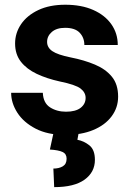

<svg xmlns="http://www.w3.org/2000/svg" viewBox="-20 -558 554 808"><path d="M340.3 -146Q340.3 -168.9 319.1 -185.3Q297.9 -201.7 231 -215.3Q177.2 -227.1 134.8 -247.1Q92.3 -267.1 67.9 -298.3Q43.5 -329.6 43.5 -375Q43.5 -418.9 68.6 -456.1Q93.8 -493.2 141.1 -515.6Q188.5 -538.1 254.4 -538.1Q322.8 -538.1 372.3 -516.1Q421.9 -494.1 448.7 -455.8Q475.6 -417.5 475.6 -368.7H335Q335 -399.4 315.4 -420.2Q295.9 -440.9 253.9 -440.9Q218.3 -440.9 198.2 -423.6Q178.2 -406.2 178.2 -381.8Q178.2 -357.9 200.2 -342.8Q222.2 -327.6 277.3 -316.4Q334.5 -305.2 379.6 -286.1Q424.8 -267.1 450.9 -235.1Q477.1 -203.1 477.1 -151.4Q477.1 -105 449.7 -68.4Q422.4 -31.7 372.6 -11Q322.8 9.8 254.9 9.8Q180.7 9.8 129.9 -16.6Q79.1 -43 53 -83.7Q26.9 -124.5 26.9 -167.5H160.2Q162.1 -124.5 190.7 -106.2Q219.2 -87.9 257.8 -87.9Q298.3 -87.9 319.3 -104.2Q340.3 -120.6 340.3 -146ZM205.1 1.5H311L305.7 30.3Q333 35.2 356.2 53.7Q379.4 72.3 379.4 114.7Q379.4 166.5 335.9 198Q292.5 229.5 208 229.5L204.6 151.4Q228.5 151.4 244.4 141.8Q260.3 132.3 260.3 109.9Q260.3 89.8 243.7 81.8Q227.1 73.7 189.9 71.3Z"/></svg>

Font: Vazirmatn RD UI FD
Style: Bold
Weight: 700
Designer: Saber Rastikerdar
Foundry: Saber Rastikerdar
Version: Version 33.003